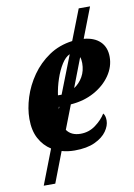

<svg xmlns="http://www.w3.org/2000/svg" viewBox="-94 -763 688 983"><g transform="rotate(-10 249.5 -271.5)"><path d="M52 160 122 -21Q84 -45 61.5 -86.5Q39 -128 39 -189Q39 -242 57.5 -300.5Q76 -359 112.5 -411Q149 -463 202 -499Q255 -535 324 -544L386 -703H445L384 -545Q439 -540 469 -510.5Q499 -481 499 -431Q499 -380 468 -335Q437 -290 383.5 -260.5Q330 -231 261 -226L213 -102Q236 -69 285 -69Q328 -69 362.5 -94.5Q397 -120 416 -151Q427 -139 427 -113Q427 -86 407 -57.5Q387 -29 345.5 -9.5Q304 10 240 10Q205 10 173 1L112 160ZM211 -283Q217 -283 223 -283L300 -480Q277 -470 257.5 -439Q238 -408 224 -366.5Q210 -325 204 -283ZM355 -424Q355 -443 350 -456L292 -305Q320 -323 337.5 -353.5Q355 -384 355 -424ZM198 -224Q197 -218 196 -212L201 -224Z"/></g></svg>

Font: Noto Serif Condensed ExtraBold
Style: Italic
Weight: 800
Width: 3
Italic angle: -12°
Designer: Monotype Design Team
Foundry: Monotype Imaging Inc.
Version: Version 2.014; ttfautohint (v1.8.4.7-5d5b)